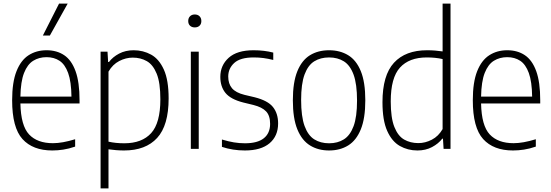

<svg xmlns="http://www.w3.org/2000/svg" viewBox="-20 -828 3066 1068"><path d="M271 9Q162.5 9 105 -54.5Q47.5 -118 47.5 -270.5Q47.5 -370.5 71.8 -431.8Q96 -493 139.2 -520.8Q182.5 -548.5 239 -548.5Q296 -548.5 337 -521Q378 -493.5 400.2 -432.2Q422.5 -371 422.5 -270V-252.5H93.5Q96 -129 141.8 -80.2Q187.5 -31.5 274.5 -31.5Q326.5 -31.5 398 -53.5V-12.5Q363 -0.5 332 4.2Q301 9 271 9ZM239 -510Q197 -510 164.8 -490Q132.5 -470 113.8 -422.2Q95 -374.5 93.5 -290.5H377.5Q376.5 -374 359 -422Q341.5 -470 311 -490Q280.5 -510 239 -510ZM218.5 -630.5 308.5 -808H356.5L257.5 -630.5Z M539.5 220V-540.5H578L581.5 -483H586Q607 -511 642.5 -529.8Q678 -548.5 723.5 -548.5Q776.5 -548.5 820.8 -524Q865 -499.5 891.5 -440.8Q918 -382 918 -280.5Q918 -130.5 854.2 -60.8Q790.5 9 670 9Q648.5 9 625.8 7.2Q603 5.5 583.5 2.5V220ZM671.5 -31Q769.5 -31 820.8 -87.5Q872 -144 872 -275.5Q872 -368 851.5 -418.2Q831 -468.5 796.5 -488Q762 -507.5 718.5 -507.5Q680 -507.5 643.2 -488.5Q606.5 -469.5 583.5 -429.5V-40Q622.5 -31 671.5 -31Z M1041.5 0V-540.5H1085.5V0ZM1063.5 -675.5Q1047 -675.5 1037 -685Q1027 -694.5 1027 -711Q1027 -727.5 1037 -737.5Q1047 -747.5 1063.5 -747.5Q1080 -747.5 1090 -737.5Q1100 -727.5 1100 -711Q1100 -694.5 1090 -685Q1080 -675.5 1063.5 -675.5Z M1342 9Q1274.5 9 1214.5 -11V-52Q1251 -41 1281.2 -36Q1311.5 -31 1342.5 -31Q1412.5 -31 1447.5 -59Q1482.5 -87 1482.5 -139Q1482.5 -185 1460 -208.5Q1437.5 -232 1390 -244L1332.5 -258Q1262.5 -276 1234 -311.2Q1205.5 -346.5 1205.5 -400.5Q1205.5 -464.5 1252 -506.5Q1298.5 -548.5 1390.5 -548.5Q1421 -548.5 1447.8 -545.2Q1474.5 -542 1500 -535.5V-494.5Q1470 -502 1444.8 -505.2Q1419.5 -508.5 1391.5 -508.5Q1316.5 -508.5 1283 -477.8Q1249.5 -447 1249.5 -402.5Q1249.5 -362 1270.5 -337.2Q1291.5 -312.5 1339.5 -300.5L1396.5 -287Q1470 -268.5 1498.5 -232.5Q1527 -196.5 1527 -141.5Q1527 -71.5 1479.5 -31.2Q1432 9 1342 9Z M1810.5 9Q1750 9 1704.8 -18.8Q1659.5 -46.5 1634.2 -108Q1609 -169.5 1609 -270Q1609 -370.5 1634 -431.8Q1659 -493 1704.2 -520.8Q1749.5 -548.5 1810.5 -548.5Q1871 -548.5 1916.5 -521Q1962 -493.5 1987 -432.2Q2012 -371 2012 -270Q2012 -170 1987 -108.5Q1962 -47 1916.8 -19Q1871.5 9 1810.5 9ZM1810.5 -31Q1858 -31 1892.8 -52.8Q1927.5 -74.5 1946.8 -126.2Q1966 -178 1966 -268.5Q1966 -360.5 1946.8 -412.8Q1927.5 -465 1892.8 -486.8Q1858 -508.5 1810.5 -508.5Q1763 -508.5 1728.2 -487Q1693.5 -465.5 1674.2 -413.8Q1655 -362 1655 -272Q1655 -180 1674.2 -127.2Q1693.5 -74.5 1728.2 -52.8Q1763 -31 1810.5 -31Z M2302 9Q2248.5 9 2204.2 -16Q2160 -41 2133.8 -99.8Q2107.5 -158.5 2107.5 -259.5Q2107.5 -409.5 2171.5 -479Q2235.5 -548.5 2355.5 -548.5Q2377 -548.5 2399.8 -546.8Q2422.5 -545 2442 -542V-808H2486V0H2447.5L2444 -56.5H2440Q2418.5 -28.5 2383 -9.8Q2347.5 9 2302 9ZM2307 -32Q2345.5 -32 2382.2 -51Q2419 -70 2442 -110V-499.5Q2403 -508.5 2354 -508.5Q2256 -508.5 2204.8 -452Q2153.5 -395.5 2153.5 -264Q2153.5 -172 2173.8 -121.5Q2194 -71 2228.5 -51.5Q2263 -32 2307 -32Z M2833.5 9Q2725 9 2667.5 -54.5Q2610 -118 2610 -270.5Q2610 -370.5 2634.2 -431.8Q2658.5 -493 2701.8 -520.8Q2745 -548.5 2801.5 -548.5Q2858.5 -548.5 2899.5 -521Q2940.5 -493.5 2962.8 -432.2Q2985 -371 2985 -270V-252.5H2656Q2658.5 -129 2704.2 -80.2Q2750 -31.5 2837 -31.5Q2889 -31.5 2960.5 -53.5V-12.5Q2925.5 -0.5 2894.5 4.2Q2863.5 9 2833.5 9ZM2801.5 -510Q2759.5 -510 2727.2 -490Q2695 -470 2676.2 -422.2Q2657.5 -374.5 2656 -290.5H2940Q2939 -374 2921.5 -422Q2904 -470 2873.5 -490Q2843 -510 2801.5 -510Z"/></svg>

Font: Encode Sans SmCnd XLt
Style: Regular
Weight: 200
Width: 4
Designer: Multiple Designers
Foundry: Impallari Type
Version: Version 3.002; ttfautohint (v1.8.3) -l 8 -r 50 -G 200 -x 14 